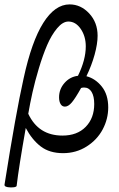

<svg xmlns="http://www.w3.org/2000/svg" viewBox="-30 -678 536 864"><path d="M44.9 158.2Q43.5 166 16.8 165.3Q-9.8 164.6 -9.8 153.8Q41.5 -170.9 76.2 -325.2Q112.3 -491.7 164.8 -575Q217.3 -658.2 283.2 -658.2Q333.5 -658.2 371.3 -617.7Q409.2 -577.1 409.2 -517.1Q409.2 -481 395.8 -432.1Q382.3 -383.3 358.9 -335Q398.9 -324.7 428 -288.6Q457 -252.4 457 -194.8Q457 -142.6 432.1 -95.7Q407.2 -48.8 359.9 -18.8Q312.5 11.2 253.9 11.2Q192.9 11.2 153.6 -18.8Q114.3 -48.8 85.9 -102.1Q54.7 74.2 44.9 158.2ZM277.8 -581.1Q252.4 -581.1 227.1 -550.8Q201.7 -520.5 182.1 -475.1Q162.6 -429.7 145 -371.1Q127.4 -312.5 116.2 -262.2Q105 -211.9 97.2 -166Q143.1 -67.9 251 -67.9Q317.4 -67.9 355.7 -107.2Q394 -146.5 394 -210Q394 -245.1 382.1 -264.6Q370.1 -284.2 348.1 -284.2Q342.8 -284.2 335 -282.2Q309.1 -235.8 293.2 -217Q277.3 -198.2 262.2 -198.2Q249.5 -198.2 242.7 -209.7Q235.8 -221.2 235.8 -240.2Q235.8 -276.9 260.3 -304.7Q284.7 -332.5 320.8 -336.9Q356 -408.7 356 -469.2Q356 -514.6 333.3 -547.9Q310.5 -581.1 277.8 -581.1Z"/></svg>

Font: Junicode SmCond Medium
Style: Italic
Weight: 500
Width: 4
Italic angle: -11°
Designer: Peter S. Baker
Version: Version 2.206